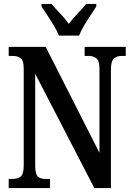

<svg xmlns="http://www.w3.org/2000/svg" viewBox="-20 -951 671 971"><path d="M24 0V-46H42Q69 -46 84.5 -58Q100 -70 100 -115V-603Q100 -645 84.5 -656.5Q69 -668 47 -668H24V-714H211L483 -178V-603Q483 -643 468 -655.5Q453 -668 430 -668H408V-714H616V-668H594Q570 -668 555.5 -654.5Q541 -641 541 -599V0H457L158 -578V-115Q158 -70 171.5 -58Q185 -46 210 -46H233V0ZM278 -771Q269 -794 253 -820.5Q237 -847 220 -873Q203 -899 190 -918V-931H241Q259 -909 284.5 -882.5Q310 -856 328 -830Q347 -856 372.5 -882.5Q398 -909 416 -931H467V-918Q455 -899 437.5 -873Q420 -847 404.5 -820.5Q389 -794 380 -771Z"/></svg>

Font: Noto Serif Devanagari ExtraCondensed SemiBold
Style: Regular
Weight: 600
Width: 2
Designer: Universal Thirst, Indian Type Foundry and the Monotype Design Team
Foundry: Monotype Imaging Inc.
Version: Version 2.004; ttfautohint (v1.8.4.7-5d5b)